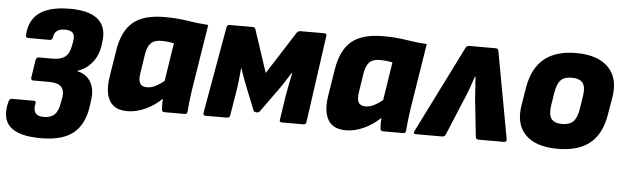

<svg xmlns="http://www.w3.org/2000/svg" viewBox="-60 -671 3349 1031"><g transform="rotate(5 1614.5 -156.0)"><path d="M184 197Q64 197 17 151.5Q-30 106 -5 14Q0 0 11 0H129Q143 0 140 14Q132 47 144.5 64.5Q157 82 189 82Q228 82 248 62.5Q268 43 275 -2L281 -33Q286 -71 267 -89.5Q248 -108 203 -108H116Q111 -108 107.5 -112Q104 -116 105 -122L120 -220Q121 -225 125.5 -229.5Q130 -234 136 -234H211Q254 -234 277 -251.5Q300 -269 307 -308L312 -333Q318 -366 306.5 -380.5Q295 -395 261 -395Q234 -395 219 -382.5Q204 -370 202 -346Q201 -341 197 -337Q193 -333 187 -333H69Q57 -333 57 -347Q61 -428 116 -468.5Q171 -509 281 -509Q386 -509 433.5 -467Q481 -425 468 -343L466 -325Q458 -273 427.5 -235Q397 -197 350 -181V-178Q399 -167 421.5 -128Q444 -89 436 -33L432 0Q418 102 359 149.5Q300 197 184 197Z M635 12Q587 12 560 -9Q533 -30 524 -69.5Q515 -109 524 -165L547 -309Q564 -414 621 -461.5Q678 -509 790 -509Q858 -509 913 -500Q968 -491 1027 -487L970 -129Q965 -97 962 -68.5Q959 -40 957 -14Q956 0 943 0H833Q820 0 819 -14Q818 -27 818 -41.5Q818 -56 819 -71Q777 -31 728.5 -9.5Q680 12 635 12ZM728 -125Q751 -125 773 -136Q795 -147 820 -167L852 -373Q839 -376 821 -378Q803 -380 783 -380Q745 -380 726.5 -360Q708 -340 702 -298L686 -194Q681 -161 690.5 -143Q700 -125 728 -125Z M1055 0Q1041 0 1043 -14L1126 -484Q1129 -497 1143 -497H1267Q1278 -497 1281 -487L1357 -257L1504 -487Q1512 -497 1522 -497H1652Q1666 -497 1664 -484L1598 -14Q1596 0 1583 0H1466Q1452 0 1455 -14L1475 -147Q1479 -172 1486 -206Q1493 -240 1499 -269H1496Q1480 -243 1460.5 -213.5Q1441 -184 1424 -161L1344 -50Q1338 -42 1326 -42Q1322 -42 1317 -43.5Q1312 -45 1310 -50L1265 -162Q1256 -184 1245 -213.5Q1234 -243 1226 -269H1223Q1220 -240 1217 -208Q1214 -176 1209 -147L1187 -14Q1185 0 1171 0Z M1813 12Q1765 12 1738 -9Q1711 -30 1702 -69.5Q1693 -109 1702 -165L1725 -309Q1742 -414 1799 -461.5Q1856 -509 1968 -509Q2036 -509 2091 -500Q2146 -491 2205 -487L2148 -129Q2143 -97 2140 -68.5Q2137 -40 2135 -14Q2134 0 2121 0H2011Q1998 0 1997 -14Q1996 -27 1996 -41.5Q1996 -56 1997 -71Q1955 -31 1906.5 -9.5Q1858 12 1813 12ZM1906 -125Q1929 -125 1951 -136Q1973 -147 1998 -167L2030 -373Q2017 -376 1999 -378Q1981 -380 1961 -380Q1923 -380 1904.5 -360Q1886 -340 1880 -298L1864 -194Q1859 -161 1868.5 -143Q1878 -125 1906 -125Z M2188 0Q2173 0 2180 -16L2414 -485Q2420 -497 2432 -497H2576Q2588 -497 2591 -485L2677 -16Q2679 0 2663 0H2525Q2513 0 2511 -12L2489 -219Q2487 -251 2485 -278Q2483 -305 2481 -336H2478Q2468 -305 2458.5 -278.5Q2449 -252 2436 -221L2349 -12Q2344 0 2331 0Z M2954 12Q2835 12 2779 -45.5Q2723 -103 2741 -207L2757 -304Q2775 -407 2837.5 -458Q2900 -509 3009 -509Q3126 -509 3183 -451Q3240 -393 3223 -289L3207 -195Q3190 -90 3127.5 -39Q3065 12 2954 12ZM2966 -123Q3006 -123 3026 -143Q3046 -163 3054 -211L3065 -282Q3073 -330 3056.5 -352.5Q3040 -375 2997 -375Q2957 -375 2937.5 -355Q2918 -335 2910 -286L2899 -216Q2892 -167 2908 -145Q2924 -123 2966 -123Z"/></g></svg>

Font: Sofia Sans Black
Style: Italic
Weight: 900
Italic angle: -9°
Version: Version 4.100-B